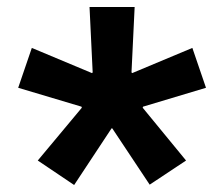

<svg xmlns="http://www.w3.org/2000/svg" viewBox="-20 -767 641 549"><path d="M236 -747H365L356 -560L358 -558L530 -630L569 -516L389 -462L388 -459L512 -308L408 -239L301 -400H299L192 -238L88 -308L214 -459L213 -462L32 -516L71 -630L243 -558L245 -560Z"/></svg>

Font: IBM Plex Sans Var
Style: Regular
Weight: 400
Designer: Mike Abbink, Paul van der Laan, Pieter van Rosmalen
Foundry: Bold Monday
Version: Version 3.000